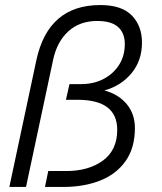

<svg xmlns="http://www.w3.org/2000/svg" viewBox="-20 -740 640 760"><path d="M17 0 124 -502Q171 -720 377 -720Q462 -720 502 -678.5Q542 -637 542 -572Q542 -500 500.5 -450Q459 -400 393 -382Q449 -367 481.5 -328Q514 -289 514 -233Q514 -155 477.5 -103Q441 -51 377 -25.5Q313 0 230 0H158L171 -63H242Q331 -63 387.5 -104.5Q444 -146 444 -226Q444 -345 287 -345H241L255 -407H300Q351 -407 390 -427.5Q429 -448 451.5 -483.5Q474 -519 474 -566Q474 -609 447.5 -633Q421 -657 365 -657Q295 -657 250 -615.5Q205 -574 190 -502L83 0Z"/></svg>

Font: Geist Mono Light
Style: Italic
Weight: 300
Italic angle: -12°
Monospace: yes
Designer: Basement.studio, Andrés Briganti, Mateo Zaragoza
Foundry: Basement.studio, Vercel, Andrés Briganti, Guido Ferreyra, Mateo Zaragoza
Version: Version 1.500; ttfautohint (v1.8.4.7-5d5b)